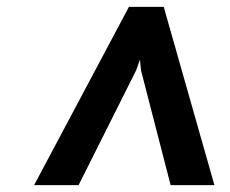

<svg xmlns="http://www.w3.org/2000/svg" viewBox="-20 -747 668 557"><path d="M79 -210 354 -727H455L602 -210H475L389 -543L386 -574L375 -543L208 -210Z"/></svg>

Font: Expletus Sans
Style: Italic
Weight: 400
Italic angle: -7°
Designer: Jasper de Waard
Foundry: Designtown
Version: Version 7.500